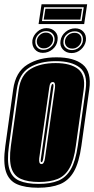

<svg xmlns="http://www.w3.org/2000/svg" viewBox="-27 -870 441 901"><path d="M152 11Q91 11 53 -5.5Q15 -22 1 -64.5Q-13 -107 -2 -185L35 -451Q46 -532 101 -566.5Q156 -601 238 -601Q320 -601 361.5 -567Q403 -533 392 -451L355 -186Q344 -107 319.5 -64.5Q295 -22 254 -5.5Q213 11 152 11ZM154 -7Q209 -7 246 -22Q283 -37 305.5 -76Q328 -115 338 -186L375 -451Q385 -523 347 -553Q309 -583 235 -583Q160 -583 111 -553Q62 -523 52 -451L15 -185Q5 -115 17 -76Q29 -37 63.5 -22Q98 -7 154 -7ZM156 -16Q104 -16 71 -30.5Q38 -45 26.5 -81.5Q15 -118 24 -185L61 -451Q71 -519 117 -546.5Q163 -574 234 -574Q304 -574 339.5 -546Q375 -518 366 -451L329 -186Q320 -118 299 -81Q278 -44 243 -30Q208 -16 156 -16ZM168 -100Q180 -100 184 -127L231 -458Q234 -485 221 -485Q214 -485 210 -479.5Q206 -474 204 -458L157 -127Q154 -100 168 -100ZM168 -109Q162 -109 165 -127L212 -458Q214 -469 216 -472.5Q218 -476 220 -476Q226 -476 223 -458L176 -127Q173 -109 168 -109ZM174 -622Q150 -622 136 -639Q122 -656 125 -681Q129 -704 148 -721Q167 -738 191 -738Q216 -738 231.5 -722Q247 -706 243 -681Q240 -656 220 -639Q200 -622 174 -622ZM309 -621Q284 -621 268.5 -637.5Q253 -654 257 -679Q261 -704 281 -720.5Q301 -737 326 -737Q350 -737 364.5 -721Q379 -705 376 -679Q372 -655 353 -638Q334 -621 309 -621ZM176 -636Q196 -636 211.5 -649Q227 -662 229 -681Q231 -699 220 -711.5Q209 -724 189 -724Q171 -724 156.5 -711.5Q142 -699 139 -681Q137 -660 147.5 -648Q158 -636 176 -636ZM311 -635Q330 -635 345 -648Q360 -661 362 -679Q364 -699 353.5 -711Q343 -723 324 -723Q304 -723 288.5 -710.5Q273 -698 271 -679Q268 -659 280 -647Q292 -635 311 -635ZM178 -643Q162 -643 153 -654Q144 -665 146 -681Q148 -695 160 -706Q172 -717 188 -717Q205 -717 214.5 -706Q224 -695 222 -681Q220 -665 207.5 -654Q195 -643 178 -643ZM313 -642Q295 -642 285.5 -652.5Q276 -663 278 -679Q280 -694 292.5 -705Q305 -716 323 -716Q340 -716 348.5 -705.5Q357 -695 355 -679Q353 -664 340.5 -653Q328 -642 313 -642ZM154 -757 168 -850H382L368 -757ZM170 -771H356L366 -836H180ZM178 -778 186 -829H358L350 -778Z"/></svg>

Font: Alumni Sans Collegiate One
Style: Italic
Weight: 400
Italic angle: -8°
Designer: Robert E. Leuschke
Foundry: Robert E. Leuschke
Version: Version 1.100